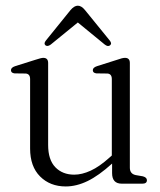

<svg xmlns="http://www.w3.org/2000/svg" viewBox="-20 -662 577 692"><path d="M88.5 -126.5V-377Q88.5 -395.5 73 -397L32.5 -397.5Q19.5 -399 19.5 -409Q19.5 -418.5 34.5 -423.5L107.5 -446.5Q128.5 -453.5 136 -453.5Q153.5 -453.5 153.5 -435V-139.5Q153.5 -86 179.5 -59.2Q205.5 -32.5 247.5 -32.5Q275.5 -32.5 307 -47Q338.5 -61.5 374.5 -94L383 -101.5V-377Q383 -395.5 367.5 -397L327.5 -397.5Q314.5 -399 314.5 -409Q314.5 -418.5 329.5 -423.5L402 -446.5Q412 -450 418.8 -451.8Q425.5 -453.5 430.5 -453.5Q448 -453.5 448 -435V-57.5Q448 -35.5 469 -31L495 -26.5Q509.5 -22.5 509.5 -12.5Q509.5 0 493 0H419Q384 0 384 -38V-72.5Q336 -29 295.8 -9.5Q255.5 10 217 10Q160.5 10 124.5 -26Q88.5 -62 88.5 -126.5ZM376.5 -498.5Q369 -492.5 357.5 -501.5L260.5 -581L163 -501.5Q151.5 -493 144 -498.5Q136.5 -505 145.5 -516L234 -625.5Q247.5 -641.5 260.5 -641.5Q273.5 -641.5 286.5 -625.5L375.5 -516Q384.5 -505 376.5 -498.5Z"/></svg>

Font: Fraunces 72pt Soft Light
Style: Regular
Weight: 300
Version: Version 1.000;[b76b70a41]